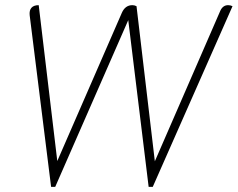

<svg xmlns="http://www.w3.org/2000/svg" viewBox="-20 -724 921 744"><path d="M95 -665Q93 -684 102 -694Q111 -704 130 -704L202 -100L452 -674Q465 -704 493 -704Q501 -704 509 -700L580 -99L834 -683Q844 -704 864 -704Q873 -704 881 -700L572 0H556L477 -646L194 0H178Z"/></svg>

Font: Thasadith
Style: Italic
Weight: 400
Italic angle: -9°
Designer: Cadson Demak Co.,Ltd.
Foundry: Cadson Demak Co.,Ltd.
Version: Version 1.000; ttfautohint (v1.6)